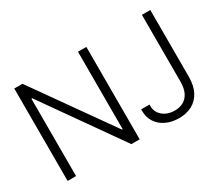

<svg xmlns="http://www.w3.org/2000/svg" viewBox="-129 -1014 1490 1309"><g transform="rotate(-30 616.0 -359.5)"><path d="M647.9 -727.5V0H582.5L153.3 -608.9H147V0H80.6V-727.5H145L576.7 -117.7H582V-727.5ZM955.1 9.8Q898.4 9.8 854 -11Q809.6 -31.7 784.2 -69.8Q758.8 -107.9 758.8 -159.7V-171.9H824.2V-159.7Q824.2 -127 841.3 -102.3Q858.4 -77.6 887.9 -63.7Q917.5 -49.8 955.1 -49.8Q993.7 -49.8 1022.9 -66.2Q1052.2 -82.5 1068.8 -116.2Q1085.4 -149.9 1085.4 -202.6V-727.5H1151.4V-202.6Q1151.4 -131.8 1126.2 -84.5Q1101.1 -37.1 1056.9 -13.7Q1012.7 9.8 955.1 9.8Z"/></g></svg>

Font: Inter Tight Light
Style: Regular
Weight: 300
Designer: Rasmus Andersson
Foundry: rsms
Version: Version 3.004